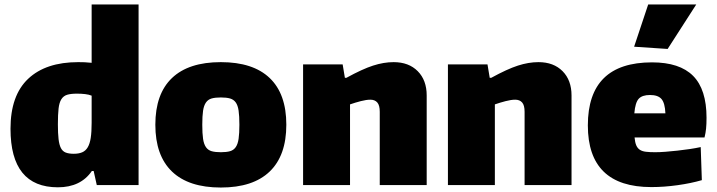

<svg xmlns="http://www.w3.org/2000/svg" viewBox="-20 -828 3208 859"><path d="M239 10Q27 10 27 -252Q27 -401 106 -475.5Q185 -550 330 -550Q344 -550 358.5 -549.5Q373 -549 390 -547V-808H600V0H413L399 -63H391Q341 10 239 10ZM310 -140Q332 -140 347.5 -146.5Q363 -153 372.5 -169Q382 -185 386 -211.5Q390 -238 390 -279V-400Q378 -405 361 -407Q344 -409 324 -409Q297 -409 280.5 -404Q264 -399 254.5 -384Q245 -369 242 -342Q239 -315 239 -272Q239 -231 242 -205.5Q245 -180 252.5 -165.5Q260 -151 274 -145.5Q288 -140 310 -140Z M968 11Q824 11 749.5 -60.5Q675 -132 675 -270Q675 -408 749.5 -479Q824 -550 968 -550Q1112 -550 1186.5 -479Q1261 -408 1261 -270Q1261 -132 1186.5 -60.5Q1112 11 968 11ZM968 -147Q993 -147 1009 -151.5Q1025 -156 1034.5 -169.5Q1044 -183 1047.5 -207Q1051 -231 1051 -270Q1051 -309 1047.5 -333Q1044 -357 1034.5 -370Q1025 -383 1009 -387.5Q993 -392 968 -392Q943 -392 927 -387.5Q911 -383 901.5 -369.5Q892 -356 888.5 -332.5Q885 -309 885 -270Q885 -231 888.5 -207Q892 -183 901.5 -169.5Q911 -156 927 -151.5Q943 -147 968 -147Z M1336 -540H1513L1523 -480H1530Q1601 -519 1649 -534.5Q1697 -550 1741 -550Q1809 -550 1849 -509.5Q1889 -469 1889 -401V0H1679V-328Q1679 -357 1668 -369.5Q1657 -382 1637 -382Q1619 -382 1594 -375.5Q1569 -369 1546 -361V0H1336Z M1984 -540H2161L2171 -480H2178Q2249 -519 2297 -534.5Q2345 -550 2389 -550Q2457 -550 2497 -509.5Q2537 -469 2537 -401V0H2327V-328Q2327 -357 2316 -369.5Q2305 -382 2285 -382Q2267 -382 2242 -375.5Q2217 -369 2194 -361V0H1984Z M2817 -619 2880 -808H3095L2967 -609ZM2894 9Q2610 9 2610 -267Q2610 -549 2897 -549Q3021 -549 3081 -488.5Q3141 -428 3141 -301Q3141 -273 3139 -253Q3137 -233 3132 -213H2819Q2821 -191 2826.5 -178Q2832 -165 2842.5 -158Q2853 -151 2870 -149Q2887 -147 2911 -147Q2932 -147 2957.5 -149Q2983 -151 3010.5 -154Q3038 -157 3065 -161Q3092 -165 3115 -170L3120 -22Q3072 -8 3011.5 0.5Q2951 9 2894 9ZM2888 -403Q2853 -403 2837.5 -386Q2822 -369 2818 -321H2957Q2955 -367 2939.5 -385Q2924 -403 2888 -403Z"/></svg>

Font: Encode Sans Narrow
Style: Black
Weight: 900
Designer: Pablo Impallari, Andres Torresi
Foundry: Pablo Impallari, Andres Torresi
Version: Version 1.000; ttfautohint (v1.00) -l 8 -r 50 -G 200 -x 14 -